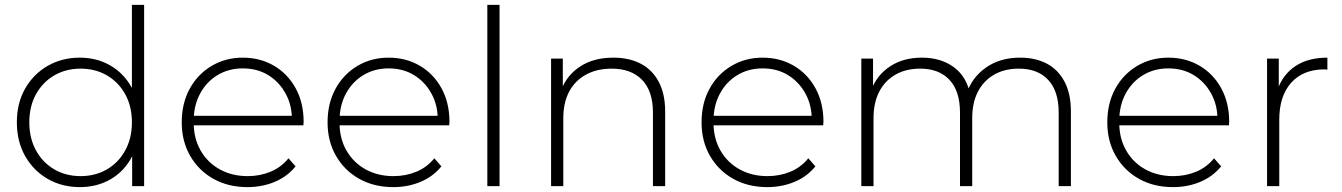

<svg xmlns="http://www.w3.org/2000/svg" viewBox="-20 -762 5495 786"><path d="M307 4Q234 4 175.5 -29.5Q117 -63 83 -123Q49 -183 49 -261Q49 -340 83 -399.5Q117 -459 175.5 -492.5Q234 -526 307 -526Q376 -526 431.5 -494Q487 -462 519.5 -403Q552 -344 552 -261Q552 -180 520 -120Q488 -60 432.5 -28Q377 4 307 4ZM310 -41Q370 -41 417.5 -68.5Q465 -96 492.5 -146Q520 -196 520 -261Q520 -327 492.5 -376.5Q465 -426 417.5 -453.5Q370 -481 310 -481Q250 -481 202.5 -453.5Q155 -426 127.5 -376.5Q100 -327 100 -261Q100 -196 127.5 -146Q155 -96 202.5 -68.5Q250 -41 310 -41ZM521 0V-171L530 -262L520 -353V-742H570V0Z M993 4Q914 4 853.5 -30Q793 -64 758.5 -124Q724 -184 724 -261Q724 -339 756.5 -398.5Q789 -458 846 -492Q903 -526 974 -526Q1045 -526 1101.5 -493Q1158 -460 1190.5 -400.5Q1223 -341 1223 -263Q1223 -260 1222.5 -256.5Q1222 -253 1222 -249H761V-288H1195L1175 -269Q1176 -330 1149.5 -378.5Q1123 -427 1078 -454.5Q1033 -482 974 -482Q916 -482 870.5 -454.5Q825 -427 799 -378.5Q773 -330 773 -268V-259Q773 -195 801.5 -145.5Q830 -96 880 -68.5Q930 -41 994 -41Q1044 -41 1087.5 -59Q1131 -77 1161 -114L1190 -81Q1156 -39 1104.5 -17.5Q1053 4 993 4Z M1590 4Q1511 4 1450.5 -30Q1390 -64 1355.5 -124Q1321 -184 1321 -261Q1321 -339 1353.5 -398.5Q1386 -458 1443 -492Q1500 -526 1571 -526Q1642 -526 1698.5 -493Q1755 -460 1787.5 -400.5Q1820 -341 1820 -263Q1820 -260 1819.5 -256.5Q1819 -253 1819 -249H1358V-288H1792L1772 -269Q1773 -330 1746.5 -378.5Q1720 -427 1675 -454.5Q1630 -482 1571 -482Q1513 -482 1467.5 -454.5Q1422 -427 1396 -378.5Q1370 -330 1370 -268V-259Q1370 -195 1398.5 -145.5Q1427 -96 1477 -68.5Q1527 -41 1591 -41Q1641 -41 1684.5 -59Q1728 -77 1758 -114L1787 -81Q1753 -39 1701.5 -17.5Q1650 4 1590 4Z M1975 0V-742H2025V0Z M2491 -526Q2555 -526 2602.5 -501.5Q2650 -477 2676.5 -427.5Q2703 -378 2703 -305V0H2653V-301Q2653 -389 2608.5 -435Q2564 -481 2484 -481Q2423 -481 2378 -456Q2333 -431 2309.5 -386Q2286 -341 2286 -278V0H2236V-522H2284V-377L2277 -393Q2301 -455 2356 -490.5Q2411 -526 2491 -526Z M3121 4Q3042 4 2981.5 -30Q2921 -64 2886.5 -124Q2852 -184 2852 -261Q2852 -339 2884.5 -398.5Q2917 -458 2974 -492Q3031 -526 3102 -526Q3173 -526 3229.5 -493Q3286 -460 3318.5 -400.5Q3351 -341 3351 -263Q3351 -260 3350.5 -256.5Q3350 -253 3350 -249H2889V-288H3323L3303 -269Q3304 -330 3277.5 -378.5Q3251 -427 3206 -454.5Q3161 -482 3102 -482Q3044 -482 2998.5 -454.5Q2953 -427 2927 -378.5Q2901 -330 2901 -268V-259Q2901 -195 2929.5 -145.5Q2958 -96 3008 -68.5Q3058 -41 3122 -41Q3172 -41 3215.5 -59Q3259 -77 3289 -114L3318 -81Q3284 -39 3232.5 -17.5Q3181 4 3121 4Z M4156 -526Q4219 -526 4265.5 -501.5Q4312 -477 4338 -427.5Q4364 -378 4364 -305V0H4314V-301Q4314 -389 4271 -435Q4228 -481 4151 -481Q4092 -481 4049 -456Q4006 -431 3983 -386Q3960 -341 3960 -278V0H3910V-301Q3910 -389 3867 -435Q3824 -481 3747 -481Q3688 -481 3645 -456Q3602 -431 3579 -386Q3556 -341 3556 -278V0H3506V-522H3554V-378L3547 -394Q3570 -455 3624 -490.5Q3678 -526 3754 -526Q3832 -526 3885.5 -486.5Q3939 -447 3953 -369L3936 -376Q3957 -443 4015 -484.5Q4073 -526 4156 -526Z M4782 4Q4703 4 4642.5 -30Q4582 -64 4547.5 -124Q4513 -184 4513 -261Q4513 -339 4545.5 -398.5Q4578 -458 4635 -492Q4692 -526 4763 -526Q4834 -526 4890.5 -493Q4947 -460 4979.5 -400.5Q5012 -341 5012 -263Q5012 -260 5011.5 -256.5Q5011 -253 5011 -249H4550V-288H4984L4964 -269Q4965 -330 4938.5 -378.5Q4912 -427 4867 -454.5Q4822 -482 4763 -482Q4705 -482 4659.5 -454.5Q4614 -427 4588 -378.5Q4562 -330 4562 -268V-259Q4562 -195 4590.5 -145.5Q4619 -96 4669 -68.5Q4719 -41 4783 -41Q4833 -41 4876.5 -59Q4920 -77 4950 -114L4979 -81Q4945 -39 4893.5 -17.5Q4842 4 4782 4Z M5167 0V-522H5215V-379L5210 -395Q5232 -458 5284 -492Q5336 -526 5414 -526V-477Q5411 -477 5408 -477.5Q5405 -478 5402 -478Q5315 -478 5266 -423.5Q5217 -369 5217 -272V0Z"/></svg>

Font: MOST Montserrat Light
Style: Regular
Weight: 300
Designer: Julieta Ulanovsky
Foundry: Julieta Ulanovsky
Version: Version 8.000;March 11, 2024;FontCreator 15.0.0.2926 64-bit